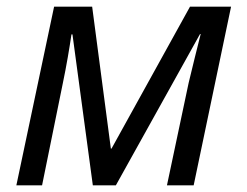

<svg xmlns="http://www.w3.org/2000/svg" viewBox="-20 -555 739 575"><path d="M29 0 142 -535H256L312 -110H314L549 -535H672L560 0H480L545 -307Q554 -345 563.5 -383Q573 -421 581 -453H579L327 0H258L197 -452H194Q190 -424 183 -383.5Q176 -343 168 -305L106 0Z"/></svg>

Font: Noto IKEA Latin
Style: Italic
Weight: 400
Italic angle: -12°
Designer: Monotype Design Team
Foundry: Monotype Imaging Inc.
Version: Version 1.0